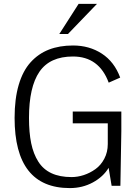

<svg xmlns="http://www.w3.org/2000/svg" viewBox="-20 -964 711 996"><path d="M55.7 0ZM387.7 -943.8H482.9L332.5 -787.6H287.6ZM358.9 -728Q443.4 -728 508.3 -685.8Q573.2 -643.6 603.5 -561.5L543.9 -535.2Q493.7 -670.9 358.4 -670.9Q238.8 -670.9 184.6 -591.8Q130.4 -512.7 130.4 -352.1Q130.4 -276.4 141.8 -220.9Q153.3 -165.5 178.7 -125.5Q204.1 -85.4 247.1 -65.4Q290 -45.4 351.1 -45.4Q382.8 -45.4 414.8 -55.9Q446.8 -66.4 475.1 -86.7Q503.4 -106.9 521.2 -140.9Q539.1 -174.8 539.1 -216.8V-324.2H357.4V-385.3H609.4V-283.7L604.5 0H559.1L543.5 -93.3Q515.6 -46.9 461.7 -17.6Q407.7 11.7 342.3 11.7Q55.7 11.7 55.7 -352.5Q55.7 -451.2 77.1 -523.9Q98.6 -596.7 138.9 -641.1Q179.2 -685.5 233.9 -706.8Q288.6 -728 358.9 -728Z"/></svg>

Font: Pontano Sans
Style: Regular
Weight: 400
Foundry: vernon adams
Version: 1.0